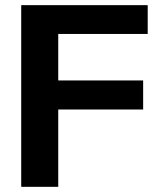

<svg xmlns="http://www.w3.org/2000/svg" viewBox="-20 -722 625 742"><path d="M62 0V-702.1H550.8V-590.8H205.1V-411.1H533.2V-298.8H205.1V0Z"/></svg>

Font: LT Superior
Style: Bold
Weight: 400
Designer: Daniel Lyons
Foundry: LyonsType
Version: Version 1.000